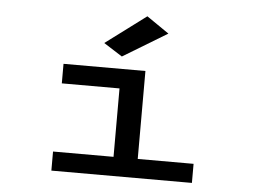

<svg xmlns="http://www.w3.org/2000/svg" viewBox="-50 -758 1100 822"><g transform="rotate(5 500.0 -347.0)"><path d="M199 0V-82H459V-376H211V-460H563V-82H803V0ZM457 -513 377 -564 551 -694 647 -628Z"/></g></svg>

Font: Inconsolata UltraExpanded Medium
Style: Regular
Weight: 500
Width: 9
Monospace: yes
Designer: Raph Levien, Cyreal, Brenton Simpson
Foundry: Raph Levien, Cyreal, Google
Version: Version 3.001; ttfautohint (v1.8.2.53-6de2)